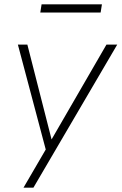

<svg xmlns="http://www.w3.org/2000/svg" viewBox="-20 -691 564 891"><path d="M89 180 198 -7 195 13 63 -484H107L227 -14H202L474 -484H524L135 180ZM167 -633 173 -671H453L447 -633Z"/></svg>

Font: Nunito Sans 12pt ExtraLight
Style: Italic
Weight: 200
Italic angle: -9°
Designer: Vernon Adams
Foundry: Vernon Adams
Version: Version 3.101;gftools[0.9.27]